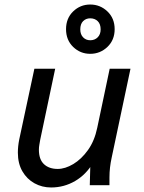

<svg xmlns="http://www.w3.org/2000/svg" viewBox="-20 -819 636 849"><path d="M59 -144Q59 -158 60.5 -172.5Q62 -187 65 -202L132 -515H224L158 -202Q156 -190 154 -179Q152 -168 152 -157Q152 -114 174.5 -93Q197 -72 235 -72Q268 -72 304 -93.5Q340 -115 369 -155.5Q398 -196 410 -254L465 -515H557L474 -123Q469 -100 466.5 -78.5Q464 -57 464 -34V0H377L380 -112L392 -100Q361 -47 312 -18.5Q263 10 206 10Q166 10 132.5 -8.5Q99 -27 79 -61.5Q59 -96 59 -144ZM272 -690Q272 -738 303.5 -768.5Q335 -799 379 -799Q423 -799 455 -768.5Q487 -738 487 -690Q487 -642 455 -611.5Q423 -581 379 -581Q335 -581 303.5 -611.5Q272 -642 272 -690ZM335 -689Q335 -667 347.5 -654Q360 -641 379 -641Q399 -641 412 -654Q425 -667 425 -689Q425 -713 412 -725.5Q399 -738 379 -738Q360 -738 347.5 -725.5Q335 -713 335 -689Z"/></svg>

Font: Radio Canada
Style: Italic
Weight: 400
Italic angle: -12°
Designer: Charles Daoud, Etienne Aubert Bonn, Alexandre Saumier Demers, Jacques Le Bailly
Foundry: Radio-Canada
Version: Version 2.104;gftools[0.9.28.dev5+ged2979d]